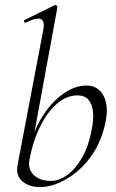

<svg xmlns="http://www.w3.org/2000/svg" viewBox="-20 -746 470 779"><path d="M145 13Q97 13 70.5 -10.5Q44 -34 51 -75L156 -627Q162 -659 146.5 -668Q131 -677 84 -654Q80 -652 78 -658Q76 -664 80 -665L202 -725Q206 -727 210 -723Q214 -719 213 -717L99 -96Q93 -59 117.5 -35.5Q142 -12 187 -12Q220 -12 253.5 -36.5Q287 -61 313.5 -107.5Q340 -154 352 -220Q360 -258 357.5 -289.5Q355 -321 340 -340Q325 -359 294 -359Q251 -359 212 -326Q173 -293 143.5 -234Q114 -175 99 -96L94 -116Q103 -173 126 -224.5Q149 -276 182 -315Q215 -354 253.5 -376.5Q292 -399 331 -399Q378 -399 400 -357.5Q422 -316 408 -251Q395 -186 365.5 -136.5Q336 -87 297.5 -54Q259 -21 219 -4Q179 13 145 13Z"/></svg>

Font: Cormorant Infant Light
Style: Italic
Weight: 300
Italic angle: -10°
Designer: Christian Thalmann (Catharsis Fonts)
Foundry: Catharsis Fonts
Version: Version 4.001